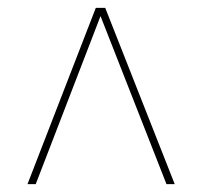

<svg xmlns="http://www.w3.org/2000/svg" viewBox="-20 -734 515 489"><path d="M50 -265H71L236 -693L404 -265H425L248 -714H224Z"/></svg>

Font: Noto Serif Display SemiCondensed ExtraLight
Style: Regular
Weight: 200
Width: 4
Designer: Monotype Design Team
Foundry: Monotype Imaging Inc.
Version: Version 2.009